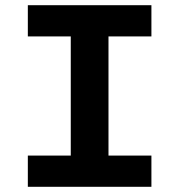

<svg xmlns="http://www.w3.org/2000/svg" viewBox="-20 -718 690 738"><path d="M252 0V-698H397V0ZM87 -698H562V-578H87ZM87 -120H562V0H87Z"/></svg>

Font: Azeret Mono SemiBold
Style: Regular
Weight: 600
Designer: Martin Vácha
Foundry: Displaay
Version: Version 1.002